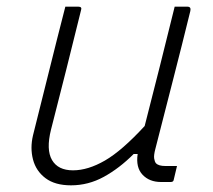

<svg xmlns="http://www.w3.org/2000/svg" viewBox="-20 -546 640 576"><path d="M176 -526H215Q227 -526 223 -515Q201 -426 178.5 -336Q156 -246 133 -157Q118 -97 136 -66Q154 -35 199 -35Q244 -35 295 -64.5Q346 -94 414 -168Q437 -257 459.5 -347Q482 -437 504 -526H542Q554 -526 551 -513Q526 -411 499 -306Q472 -201 446 -99Q441 -80 442.5 -70.5Q444 -61 448 -56Q456 -48 476 -48H511Q509 -39 506 -27Q503 -15 501 -6Q500 0 492 0H463Q428 0 407.5 -22Q387 -44 393 -84H381Q338 -41 291.5 -15.5Q245 10 193 10Q145 10 116.5 -11.5Q88 -33 79 -67.5Q70 -102 79 -140L151 -428Q157 -451 163 -475Q169 -499 176 -526Z"/></svg>

Font: Recursive Mn Lnr St Lt
Style: Italic
Weight: 300
Italic angle: -15°
Monospace: yes
Version: Version 1.079;hotconv 1.0.112;makeotfexe 2.5.65598; ttfautoh